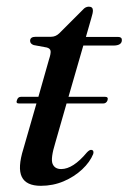

<svg xmlns="http://www.w3.org/2000/svg" viewBox="-20 -562 394 590"><path d="M32 -254Q35 -264.5 44.5 -264.5H98L130.5 -379Q136.5 -397 135.5 -405Q134.5 -413 124 -416L83.5 -423.5Q72.5 -427.5 72.5 -436.5Q72.5 -449 90 -449H137Q151 -449 162 -459.5L234.5 -532Q242.5 -541.5 253 -541.5Q265.5 -541.5 265.5 -529.5Q265.5 -522 260.5 -506L244 -448.5H343Q354.5 -448.5 354.5 -439Q354.5 -422 328 -422H236L190.5 -264.5H303Q313.5 -264.5 310.5 -254Q307 -244 297 -244H184.5L150 -123.5Q135 -75 141.5 -58.8Q148 -42.5 168 -42.5Q204.5 -42.5 247 -93.5Q255 -102 260.5 -101.5Q269.5 -100.5 266.5 -89Q256.5 -64 232.5 -41.5Q208.5 -19 175.8 -5Q143 9 105.5 9Q60.5 9 47 -18.5Q33.5 -46 52 -105L92 -244H38.5Q28 -244 32 -254Z"/></svg>

Font: Fraunces 72pt S000
Style: Italic
Weight: 400
Italic angle: -16°
Version: Version 1.000; ttfautohint (v1.8.3)